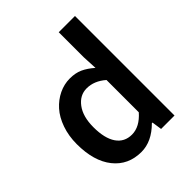

<svg xmlns="http://www.w3.org/2000/svg" viewBox="-200 -829 963 963"><g transform="rotate(-45 282.0 -347.0)"><path d="M245.1 12.2Q151.9 12.2 97.4 -56.2Q43 -124.5 43 -245.1Q43 -303.2 60.3 -352.5Q77.6 -401.9 106.7 -434.3Q135.7 -466.8 173.3 -484.9Q210.9 -502.9 251 -502.9Q290.5 -502.9 319.6 -489.7Q348.6 -476.6 379.9 -449.2L376 -527.8V-706.1H491.2V0H396L388.2 -53.2H383.8Q318.4 12.2 245.1 12.2ZM272.9 -83Q327.6 -83 376 -138.2V-367.2Q329.1 -408.2 275.9 -408.2Q227.1 -408.2 194.6 -364.7Q162.1 -321.3 162.1 -246.1Q162.1 -167 190.9 -125Q219.7 -83 272.9 -83Z"/></g></svg>

Font: Toshiba Sans Medium
Style: Regular
Weight: 500
Designer: Paul D. Hunt
Foundry: Toshiba Corporation
Version: Version 2.020;PS 2.0;hotconv 1.0.86;makeotf.lib2.5.63406